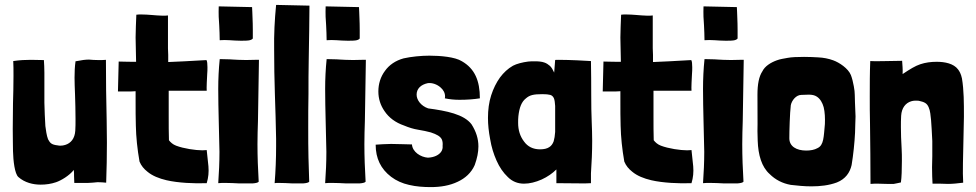

<svg xmlns="http://www.w3.org/2000/svg" viewBox="-20 -747 3982 783"><path d="M146 6C167 6 189 3 209 -4C229 -11 262 -30 281 -54C282 -45 282 -36 282 -29L283 -1H314C354 0 370 -4 378 -4C386 -4 406 -3 413 -2C415 -58 416 -112 416 -166C416 -197 415 -227 415 -257C413 -339 412 -421 412 -503C402 -502 392 -502 383 -502C367 -502 354 -503 343 -504C329 -504 313 -502 288 -497C285 -475 284 -455 284 -430C284 -410 285 -388 286 -361C287 -334 288 -292 288 -262C288 -245 288 -228 287 -214C285 -182 269 -163 246 -156C240 -154 233 -153 227 -153C223 -153 220 -153 216 -154C188 -157 184 -165 176 -179C170 -194 167 -218 165 -233C164 -246 161 -311 161 -328V-364V-450C161 -469 160 -487 159 -502C141 -502 124 -503 106 -503C84 -503 61 -502 34 -498C35 -482 35 -461 35 -438C35 -400 34 -358 33 -326C33 -306 32 -258 32 -221C32 -184 33 -148 33 -131C34 -91 40 -38 55 -25C81 -2 115 6 146 6Z M823 0C830 -23 832 -45 830 -69C827 -100 827 -97 823 -135C818 -135 812 -134 805 -134C778 -134 729 -141 698 -153C685 -158 676 -166 669 -175C668 -205 668 -237 668 -272V-377H823C822 -388 824 -429 825 -445C826 -455 826 -465 826 -473C826 -487 825 -497 822 -502C788 -500 755 -498 732 -497C709 -496 687 -495 666 -494V-523L665 -550V-684C658 -683 651 -683 644 -683C628 -683 614 -685 597 -686C585 -687 570 -688 557 -688C550 -688 542 -688 536 -687C535 -671 533 -609 533 -594C533 -576 535 -511 535 -495C515 -495 498 -495 464 -496L461 -374H500C511 -374 522 -374 533 -375V-332C533 -299 533 -266 534 -234C535 -188 540 -139 549 -88C556 -71 567 -58 581 -47C601 -30 629 -19 659 -12C706 -1 773 2 823 0Z M959 -581H970C978 -581 986 -581 993 -582C1002 -583 1008 -586 1011 -590V-625C1011 -662 1009 -685 1009 -697L1008 -718L872 -721C871 -690 872 -665 874 -644C875 -623 876 -602 876 -583C889 -584 902 -584 917 -583C932 -582 946 -581 959 -581ZM956 1H1010C1023 0 1032 -2 1035 -6C1032 -57 1030 -108 1030 -159C1030 -190 1031 -222 1032 -253L1036 -500V-503H1019C998 -502 968 -502 953 -503C938 -504 926 -504 917 -505C917 -505 876 -506 876 -506C876 -506 876 -505 876 -505C872 -466 870 -425 870 -384C870 -342 871 -300 872 -257L875 -128C875 -85 873 -42 870 0C874 -1 892 -1 900 -1C917 -1 936 0 956 1Z M1173 1H1216C1229 0 1238 -2 1241 -6C1240 -33 1239 -65 1238 -104C1237 -142 1237 -183 1237 -227C1237 -271 1237 -317 1238 -364C1238 -411 1238 -457 1239 -501C1240 -545 1240 -586 1241 -625L1242 -724L1106 -727C1100 -666 1097 -606 1098 -545C1098 -484 1099 -424 1101 -363C1103 -302 1105 -242 1106 -181V-151C1106 -100 1104 -50 1100 0C1104 -1 1109 -1 1117 -1C1134 -1 1153 0 1173 1Z M1395 -581H1406C1414 -581 1422 -581 1429 -582C1438 -583 1444 -586 1447 -590V-625C1447 -662 1445 -685 1445 -697L1444 -718L1308 -721C1307 -690 1308 -665 1310 -644C1311 -623 1312 -602 1312 -583C1325 -584 1338 -584 1353 -583C1368 -582 1382 -581 1395 -581ZM1392 1H1446C1459 0 1468 -2 1471 -6C1468 -57 1466 -108 1466 -159C1466 -190 1467 -222 1468 -253L1472 -500V-503H1455C1434 -502 1404 -502 1389 -503C1374 -504 1362 -504 1353 -505C1353 -505 1312 -506 1312 -506C1312 -506 1312 -505 1312 -505C1308 -466 1306 -425 1306 -384C1306 -342 1307 -300 1308 -257L1311 -128C1311 -85 1309 -42 1306 0C1310 -1 1328 -1 1336 -1C1353 -1 1372 0 1392 1Z M1737 16C1776 16 1814 10 1847 -6C1877 -20 1902 -42 1916 -74C1926 -102 1931 -126 1931 -150C1931 -181 1922 -210 1903 -240C1872 -281 1801 -295 1726 -305C1697 -315 1679 -339 1679 -361C1679 -385 1696 -402 1725 -408C1743 -410 1762 -403 1776 -391C1788 -381 1795 -368 1795 -354C1795 -352 1795 -349 1794 -346C1813 -342 1833 -340 1854 -340C1884 -340 1912 -342 1937 -346C1937 -418 1916 -467 1864 -497C1836 -515 1775 -520 1731 -520C1698 -520 1657 -516 1626 -509C1593 -500 1567 -482 1550 -458C1532 -434 1523 -405 1523 -374C1523 -344 1532 -317 1548 -294C1566 -267 1593 -247 1628 -235C1647 -227 1666 -221 1685 -218C1704 -215 1722 -211 1737 -207C1761 -199 1776 -191 1782 -178C1785 -171 1786 -162 1785 -152C1786 -144 1784 -135 1779 -128C1770 -115 1751 -105 1725 -104C1696 -106 1662 -127 1660 -158C1636 -158 1609 -160 1575 -160C1552 -160 1531 -158 1512 -157C1512 -101 1533 -58 1575 -26C1596 -10 1621 1 1648 7C1677 14 1708 16 1737 16Z M2117 2C2140 2 2164 -4 2189 -15C2213 -26 2233 -40 2249 -56V0L2365 1L2390 0V-14V-40C2393 -84 2395 -129 2395 -173C2395 -199 2394 -226 2393 -252C2390 -313 2392 -400 2390 -498C2369 -499 2350 -500 2334 -501C2314 -502 2279 -503 2259 -503C2250 -503 2244 -503 2244 -502L2240 -451C2235 -462 2230 -471 2223 -478C2216 -484 2209 -489 2200 -492C2189 -496 2175 -497 2160 -497C2152 -497 2143 -497 2134 -496C2111 -493 2087 -487 2072 -479C2051 -467 2034 -451 2019 -431C2004 -410 1992 -386 1983 -358C1974 -330 1970 -299 1970 -266C1970 -239 1973 -210 1979 -179C1984 -148 1993 -119 2005 -92C2017 -65 2032 -43 2051 -25C2069 -7 2091 2 2117 2ZM2182 -138C2154 -138 2132 -149 2117 -170C2101 -191 2093 -216 2093 -246C2093 -255 2093 -264 2094 -273C2098 -309 2107 -332 2125 -346C2140 -359 2155 -363 2192 -363C2206 -363 2217 -362 2224 -360C2231 -358 2236 -353 2239 -346C2242 -339 2243 -328 2244 -315V-259V-209C2243 -194 2241 -181 2238 -171C2234 -160 2228 -152 2220 -147C2211 -141 2199 -138 2182 -138Z M2800 0C2807 -23 2809 -45 2807 -69C2804 -100 2804 -97 2800 -135C2795 -135 2789 -134 2782 -134C2755 -134 2706 -141 2675 -153C2662 -158 2653 -166 2646 -175C2645 -205 2645 -237 2645 -272V-377H2800C2799 -388 2801 -429 2802 -445C2803 -455 2803 -465 2803 -473C2803 -487 2802 -497 2799 -502C2765 -500 2732 -498 2709 -497C2686 -496 2664 -495 2643 -494V-523L2642 -550V-684C2635 -683 2628 -683 2621 -683C2605 -683 2591 -685 2574 -686C2562 -687 2547 -688 2534 -688C2527 -688 2519 -688 2513 -687C2512 -671 2510 -609 2510 -594C2510 -576 2512 -511 2512 -495C2492 -495 2475 -495 2441 -496L2438 -374H2477C2488 -374 2499 -374 2510 -375V-332C2510 -299 2510 -266 2511 -234C2512 -188 2517 -139 2526 -88C2533 -71 2544 -58 2558 -47C2578 -30 2606 -19 2636 -12C2683 -1 2750 2 2800 0Z M2936 -581H2947C2955 -581 2963 -581 2970 -582C2979 -583 2985 -586 2988 -590V-625C2988 -662 2986 -685 2986 -697L2985 -718L2849 -721C2848 -690 2849 -665 2851 -644C2852 -623 2853 -602 2853 -583C2866 -584 2879 -584 2894 -583C2909 -582 2923 -581 2936 -581ZM2933 1H2987C3000 0 3009 -2 3012 -6C3009 -57 3007 -108 3007 -159C3007 -190 3008 -222 3009 -253L3013 -500V-503H2996C2975 -502 2945 -502 2930 -503C2915 -504 2903 -504 2894 -505C2894 -505 2853 -506 2853 -506C2853 -506 2853 -505 2853 -505C2849 -466 2847 -425 2847 -384C2847 -342 2848 -300 2849 -257L2852 -128C2852 -85 2850 -42 2847 0C2851 -1 2869 -1 2877 -1C2894 -1 2913 0 2933 1Z M3289 13C3325 13 3361 9 3393 -3C3428 -17 3446 -43 3453 -74C3460 -116 3465 -165 3467 -206C3468 -231 3468 -253 3469 -272C3464 -378 3468 -360 3462 -395C3459 -412 3455 -428 3450 -441C3439 -468 3403 -492 3378 -501C3359 -508 3338 -512 3317 -513C3300 -514 3280 -515 3259 -515C3233 -515 3207 -514 3192 -511C3176 -508 3161 -506 3148 -501C3123 -492 3099 -477 3089 -456C3075 -435 3069 -403 3069 -361C3070 -231 3069 -222 3069 -212C3069 -199 3070 -186 3070 -173C3072 -115 3086 -66 3119 -37C3142 -14 3171 1 3205 7C3231 10 3260 13 3289 13ZM3268 -133C3228 -133 3199 -150 3199 -183C3199 -213 3201 -285 3205 -318C3209 -338 3227 -360 3248 -360C3259 -360 3269 -361 3278 -361C3291 -361 3302 -359 3311 -353C3325 -344 3334 -328 3339 -310C3344 -290 3345 -265 3344 -241C3339 -189 3340 -155 3314 -143C3302 -136 3285 -133 3268 -133Z M3530 3C3541 2 3551 2 3560 2C3568 2 3611 4 3625 3C3633 2 3643 -1 3654 -3C3657 -23 3658 -57 3658 -91C3658 -108 3658 -125 3657 -140C3655 -176 3654 -202 3654 -229C3654 -244 3654 -258 3655 -275C3657 -307 3673 -327 3696 -334C3706 -337 3716 -337 3727 -336C3750 -331 3760 -326 3767 -310C3774 -295 3775 -275 3777 -257C3778 -246 3781 -198 3782 -172V-110C3782 -99 3781 -82 3781 -65C3781 -40 3782 -14 3783 2C3806 2 3827 2 3846 3C3864 3 3885 1 3908 -2C3907 -25 3906 -51 3907 -81C3908 -107 3910 -243 3911 -271C3911 -300 3911 -327 3910 -352C3909 -378 3907 -403 3903 -427C3899 -446 3893 -456 3887 -464C3869 -488 3833 -495 3800 -495C3776 -495 3754 -492 3733 -485C3712 -478 3691 -465 3661 -445C3662 -468 3660 -481 3659 -499C3619 -499 3545 -496 3529 -498C3527 -450 3527 -402 3527 -355C3527 -317 3527 -280 3528 -243C3529 -161 3530 -79 3530 3Z"/></svg>

Font: Londrina Solid CC
Style: CC
Weight: 400
Designer: Marcelo Magalhaes
Foundry: Tipos Pereira
Version: Version 1.003;FEAKit 1.0